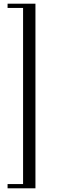

<svg xmlns="http://www.w3.org/2000/svg" viewBox="-20 -770 318 1040"><path d="M21 227H105V-727H21V-750H172V250H21Z"/></svg>

Font: CMU Serif
Style: Roman
Weight: 500
Version: Version 0.7.0